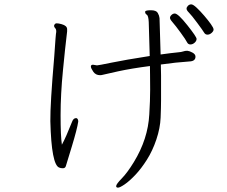

<svg xmlns="http://www.w3.org/2000/svg" viewBox="-20 -798 1040 881"><path d="M932 -639Q922 -639 916.5 -648.5Q911 -658 885 -693Q859 -728 847.5 -739.5Q836 -751 836 -758Q836 -765 842.5 -771.5Q849 -778 857.5 -778Q866 -778 882.5 -762.5Q899 -747 917 -726Q935 -705 947.5 -687.5Q960 -670 960 -662.5Q960 -655 951 -647Q942 -639 932 -639ZM407 -501 425 -498Q431 -498 491.5 -510.5Q552 -523 667 -541Q664 -668 662.5 -697Q661 -726 653.5 -730.5Q646 -735 646 -743V-745Q648 -751 672.5 -751Q697 -751 704 -738.5Q711 -726 712 -715L717 -548Q740 -551 762 -554Q784 -557 798 -558Q812 -559 820.5 -562Q829 -565 838 -565H840Q850 -564 863.5 -556.5Q877 -549 877 -538Q877 -517 849 -516Q788 -512 718 -502Q719 -477 719 -452V-338Q719 -306 717 -258Q715 -210 697.5 -158Q680 -106 654 -65Q628 -24 601 4.5Q574 33 552 48Q530 63 521.5 63Q513 63 513 56Q513 47 538.5 21Q564 -5 594 -54Q659 -160 665 -273Q669 -337 669 -386.5Q669 -436 668.5 -456Q668 -476 668 -495Q583 -484 521 -470.5Q459 -457 452.5 -455Q446 -453 439 -453Q419 -453 408 -469Q397 -485 397 -493Q397 -501 407 -501ZM782 -736Q797 -736 839.5 -682.5Q882 -629 882 -619.5Q882 -610 873 -602Q864 -594 853.5 -594Q843 -594 838 -604.5Q833 -615 809 -648Q785 -681 772.5 -695Q760 -709 760 -716Q760 -723 767 -729.5Q774 -736 782 -736ZM228 -680Q231 -691 240 -691Q249 -691 263 -687Q288 -680 288 -664V-654Q288 -650 284 -619Q280 -588 269 -476.5Q258 -365 258 -269Q258 -173 264 -134Q283 -169 311 -240Q317 -256 329 -256H331Q339 -253 339 -240Q334 -206 309.5 -125.5Q285 -45 282 -35.5Q279 -26 268.5 -26Q258 -26 252 -29Q216 -41 211 -242Q210 -319 229 -540Q236 -646 238 -651V-655Q238 -664 233 -669Q228 -674 228 -680Z"/></svg>

Font: ToneOZ-Pinyin-WenKai-Light
Style: Light
Weight: 300
Designer: Fontworks Inc.
Foundry: ToneOZ
Version: Version 0.240331